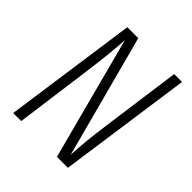

<svg xmlns="http://www.w3.org/2000/svg" viewBox="-190 -807 930 930"><g transform="rotate(45 275.0 -342.5)"><path d="M425 0H350L183 -632Q178 -539 157 -384L105 0H50L147 -685H222L390 -54Q394 -146 411 -269L468 -685H522Z"/></g></svg>

Font: Fira Sans Extra Condensed Light
Style: Italic
Weight: 300
Width: 3
Italic angle: -8°
Designer: Carrois Corporate & Edenspiekermann AG
Foundry: Carrois Corporate GbR & Edenspiekermann AG
Version: Version 4.203